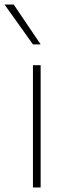

<svg xmlns="http://www.w3.org/2000/svg" viewBox="-54 -828 291 848"><path d="M91.5 0V-540H125.5V0ZM91.5 -632 -34 -808H6.5L125.5 -632Z"/></svg>

Font: Encode Sans Semi Expanded Thin
Style: Regular
Weight: 100
Width: 6
Designer: Multiple Designers
Foundry: Impallari Type
Version: Version 3.000; ttfautohint (v1.8.3) -l 8 -r 50 -G 200 -x 14 